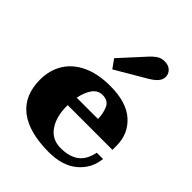

<svg xmlns="http://www.w3.org/2000/svg" viewBox="-221 -907 1041 1041"><g transform="rotate(45 299.5 -386.5)"><path d="M260 -551 224 -601 351 -740Q363 -754 383 -768.5Q403 -783 429 -783Q461 -783 477.5 -766Q494 -749 494 -728Q494 -706 478.5 -688Q463 -670 432 -652ZM226 -243V-234Q226 -154 261.5 -102.5Q297 -51 364 -51Q429 -51 468 -79.5Q507 -108 520 -172H568Q560 -93 499.5 -41.5Q439 10 334 10Q181 10 101.5 -52Q22 -114 22 -235Q22 -308 56.5 -363.5Q91 -419 157 -449.5Q223 -480 316 -480Q441 -480 505 -422.5Q569 -365 569 -275V-243ZM232 -306H395Q395 -346 380 -381Q365 -416 321 -416Q286 -416 264 -386Q242 -356 232 -306Z"/></g></svg>

Font: Taviraj Black
Style: Regular
Weight: 900
Designer: Katatrad Team
Foundry: CadsonDemak
Version: Version 1.001